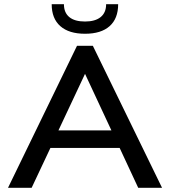

<svg xmlns="http://www.w3.org/2000/svg" viewBox="-20 -890 805 910"><path d="M635 0 547 -189H219L130 0H18L345 -673H420L748 0ZM508 -272 383 -540 257 -272ZM383 -730Q307 -730 266 -766Q225 -802 225 -870H283Q283 -830 308.5 -809Q334 -788 383 -788Q431 -788 457 -809Q483 -830 483 -870H540Q540 -802 499.5 -766Q459 -730 383 -730Z"/></svg>

Font: Madhuban
Style: Regular
Weight: 400
Designer: jaikishan Patel
Foundry: MagicType
Version: Version 1.000